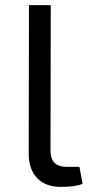

<svg xmlns="http://www.w3.org/2000/svg" viewBox="-20 -720 342 749"><path d="M177 -132Q177 -69 241 -69H290L302 -3Q276 9 216 9Q159 9 126 -24Q93 -58 92 -117L93 -700H178Z"/></svg>

Font: Taylor Sans
Style: Regular
Weight: 400
Italic angle: -8°
Designer: Natanael Gama
Version: Version 1.001 September 8, 2015